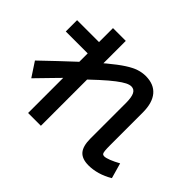

<svg xmlns="http://www.w3.org/2000/svg" viewBox="-184 -1044 1369 1369"><g transform="rotate(45 500.0 -360.0)"><path d="M813 28Q747 28 717 -6.5Q687 -41 687 -118V-476Q687 -533 673.5 -560Q660 -587 631 -587Q613 -587 589 -575Q565 -563 527.5 -534.5Q490 -506 435 -456Q380 -406 301 -331H288Q247 -289 196 -237Q145 -185 85 -123L14 -231Q141 -353 233 -438Q325 -523 389.5 -576.5Q454 -630 499.5 -659.5Q545 -689 580.5 -700.5Q616 -712 651 -712Q734 -712 777 -661Q820 -610 820 -512V-184Q820 -148 822 -129Q824 -110 829.5 -103.5Q835 -97 846 -97Q863 -97 893.5 -109Q924 -121 962 -142L995 -26Q950 1 903.5 14.5Q857 28 813 28ZM244 68V-533H23V-647H244V-788H373V68Z"/></g></svg>

Font: M PLUS 1 Thin
Style: Bold
Weight: 700
Version: Version 1.001